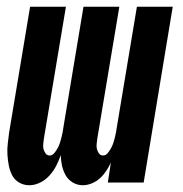

<svg xmlns="http://www.w3.org/2000/svg" viewBox="-20 -540 540 568"><path d="M67 8Q50 8 36.5 0Q23 -8 16 -21.5Q9 -35 6 -50.5Q3 -66 2 -82.5Q1 -99 3 -115.5Q5 -132 7 -148L69 -520H175L110 -131Q109 -123 108 -115Q107 -107 108.5 -100Q110 -93 114.5 -86.5Q119 -80 127 -80Q135 -80 141 -87.5Q147 -95 151 -102.5Q155 -110 157.5 -118Q160 -126 162 -134Q164 -142 165.5 -150Q167 -158 168 -166L227 -520H333L268 -131Q267 -123 266 -115Q265 -107 266.5 -100Q268 -93 272.5 -86.5Q277 -80 285 -80Q293 -80 299 -87.5Q305 -95 309 -102.5Q313 -110 315.5 -118Q318 -126 320 -134Q322 -142 323.5 -150Q325 -158 326 -166L385 -520H491L405 0H299L308 -59Q302 -46 294 -34Q286 -22 275.5 -12.5Q265 -3 251.5 2.5Q238 8 225 8Q209 8 195.5 0Q182 -8 174.5 -21Q167 -34 163.5 -49.5Q160 -65 160 -81Q154 -65 146.5 -50Q139 -35 127 -21.5Q115 -8 99 0Q83 8 67 8Z"/></svg>

Font: Iosevka Extrabold Oblique
Style: Regular
Weight: 800
Italic angle: -9°
Monospace: yes
Designer: Belleve Invis
Foundry: Belleve Invis
Version: Version 32.5.0; ttfautohint (v1.8.4)